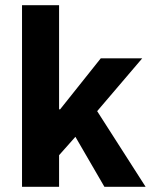

<svg xmlns="http://www.w3.org/2000/svg" viewBox="-20 -721 588 741"><path d="M65 0H208V-122L271 -193L383 0H542L355 -292L529 -496H369L212 -299H208V-701H65Z"/></svg>

Font: Giro Sans Regular
Style: Bold
Weight: 700
Designer: Paul D. Hunt
Foundry: Adobe Systems Incorporated
Version: Version 1.000;PS 1.0;hotconv 1.0.88;makeotf.lib2.5.647800